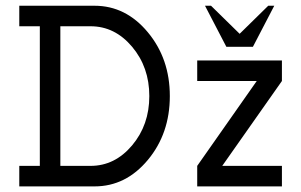

<svg xmlns="http://www.w3.org/2000/svg" viewBox="-20 -665 1075 685"><path d="M317.4 0H48.8V-73.2H122.1V-571.3H48.8V-644.5H317.4Q428.7 -644.5 507.3 -550Q585.9 -455.6 585.9 -322.3Q585.9 -188.5 507.3 -94.2Q428.7 0 317.4 0ZM303.2 -73.2Q389.6 -73.2 451.2 -146.2Q512.7 -219.2 512.7 -322.3Q512.7 -425.3 451.2 -498.3Q389.6 -571.3 303.2 -571.3H195.3V-73.2ZM985.8 0H683.6V-73.2L896 -376H683.6V-449.2H985.8V-376L772.9 -73.2H985.8ZM882.3 -498H787.6L711.4 -644.5H732.9L835 -544.4L937 -644.5H958.5Z"/></svg>

Font: Catrinity
Style: Regular
Weight: 400
Designer: Alexander Lange
Foundry: High-Logic / Made with FontCreator
Version: Version 2.090;May 20, 2024;FontCreator 15.0.0.2974 64-bit